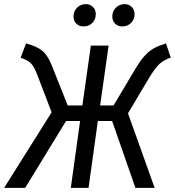

<svg xmlns="http://www.w3.org/2000/svg" viewBox="-40 -910 847 930"><path d="M787 -631Q754 -620 732.5 -600.5Q711 -581 680 -529L580 -361L709 0H616L503 -324H434L389 0H303L348 -324H280L82 0H-20L210 -366L138 -554Q124 -590 108 -605Q92 -620 60 -630L86 -700Q140 -685 165.5 -663.5Q191 -642 210 -595L288 -399H359L400 -689H486L445 -399H510L616 -577Q641 -618 661.5 -640.5Q682 -663 704.5 -675.5Q727 -688 764 -700ZM316 -830Q316 -856 333.5 -873Q351 -890 376 -890Q397 -890 410.5 -876Q424 -862 424 -842Q424 -815 407 -798.5Q390 -782 365 -782Q343 -782 329.5 -795.5Q316 -809 316 -830ZM504 -830Q504 -856 521.5 -873Q539 -890 564 -890Q585 -890 598.5 -876Q612 -862 612 -842Q612 -816 595 -799Q578 -782 553 -782Q531 -782 517.5 -795.5Q504 -809 504 -830Z"/></svg>

Font: Fira Sans Condensed
Style: Italic
Weight: 400
Width: 3
Italic angle: -8°
Designer: bBox Type GmbH & Carrois Corporate GbR & Edenspiekermann AG
Foundry: bBox Type GmbH & Carrois Corporate GbR & Edenspiekermann AG
Version: Version 4.301